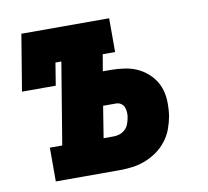

<svg xmlns="http://www.w3.org/2000/svg" viewBox="-65 -601 729 672"><g transform="rotate(-10 300.0 -265.0)"><path d="M81 0V-120H125L173 -410H152L139 -330H19L52 -530H364V-410H320L310 -351H336Q363 -351 389 -347Q415 -343 437.5 -331.5Q460 -320 477.5 -301.5Q495 -283 504 -260Q513 -237 514 -210Q515 -183 511 -156Q507 -134 499 -112Q491 -90 476 -70.5Q461 -51 441 -37Q421 -23 399 -14.5Q377 -6 354 -3Q331 0 308 0ZM308 -120Q319 -120 329.5 -123.5Q340 -127 348.5 -135Q357 -143 361 -153.5Q365 -164 367 -175Q369 -184 368.5 -194Q368 -204 365 -212.5Q362 -221 354 -226.5Q346 -232 336 -232H290L272 -120Z"/></g></svg>

Font: Iosevka Curly Slab HvExObl
Style: Regular
Weight: 900
Width: 7
Italic angle: -9°
Monospace: yes
Designer: Belleve Invis
Foundry: Belleve Invis
Version: Version 11.1.0; ttfautohint (v1.8.3)